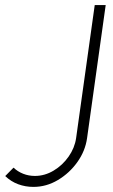

<svg xmlns="http://www.w3.org/2000/svg" viewBox="-46 -720 445 753"><path d="M85 13Q53.5 13 25.2 2.5Q-3 -8 -25.5 -29.5L7 -62.5Q23.5 -47 45 -38.5Q66.5 -30 91 -30Q129.5 -30 164.5 -51Q199.5 -72 223.2 -106Q247 -140 252.5 -178.5L325.5 -700H368.5L295.5 -178.5Q288.5 -128 257.5 -84.5Q226.5 -41 181.2 -14Q136 13 85 13Z"/></svg>

Font: Urbanist ExtraLight
Style: Italic
Weight: 250
Version: Version 1.303